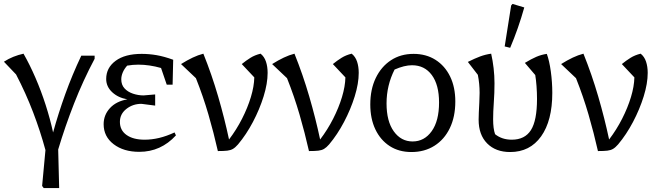

<svg xmlns="http://www.w3.org/2000/svg" viewBox="-31 -767 3359 980"><path d="M271 193H192L184 182L201 -1Q175 -97 138 -194Q101 -291 51 -387L-11 -452Q12 -467 37 -477Q62 -487 89 -493Q121 -437 150 -370Q179 -303 202 -231.5Q225 -160 240 -91Q267 -189 302.5 -287.5Q338 -386 384 -483H452V-467Q393 -356 347 -238.5Q301 -121 266 -4Z M680 8Q600 8 549 -31Q498 -70 498 -133Q498 -180 530 -215Q562 -250 619 -260Q572 -268 541.5 -296.5Q511 -325 511 -364Q511 -421 559 -456.5Q607 -492 692 -492Q730 -492 768 -485.5Q806 -479 853 -462L850 -335H820L791 -420Q731 -437 675 -437Q647 -437 618 -432Q603 -415 595.5 -397Q588 -379 588 -362Q588 -334 604.5 -316Q621 -298 647.5 -289Q674 -280 702 -280L761 -285V-228L691 -237Q647 -237 614 -211Q581 -185 581 -145Q581 -102 615 -78Q649 -54 707 -54Q744 -54 781.5 -63Q819 -72 860 -91L867 -76Q790 8 680 8Z M1081 4Q1060 -89 1033 -182Q1006 -275 969 -368L893 -440Q925 -460 952.5 -473Q980 -486 1007 -493Q1050 -386 1082.5 -274.5Q1115 -163 1138 -55Q1176 -105 1204.5 -161Q1233 -217 1249.5 -271.5Q1266 -326 1267 -372L1203 -440Q1225 -458 1247.5 -472Q1270 -486 1299 -493Q1318 -478 1326.5 -452.5Q1335 -427 1335 -395Q1335 -341 1314.5 -275Q1294 -209 1260 -144.5Q1226 -80 1184 -30Q1170 -14 1158 -7Q1146 0 1129 2Q1112 4 1081 4Z M1546 4Q1525 -89 1498 -182Q1471 -275 1434 -368L1358 -440Q1390 -460 1417.5 -473Q1445 -486 1472 -493Q1515 -386 1547.5 -274.5Q1580 -163 1603 -55Q1641 -105 1669.5 -161Q1698 -217 1714.5 -271.5Q1731 -326 1732 -372L1668 -440Q1690 -458 1712.5 -472Q1735 -486 1764 -493Q1783 -478 1791.5 -452.5Q1800 -427 1800 -395Q1800 -341 1779.5 -275Q1759 -209 1725 -144.5Q1691 -80 1649 -30Q1635 -14 1623 -7Q1611 0 1594 2Q1577 4 1546 4Z M2069 9Q2005 9 1958 -21.5Q1911 -52 1885 -106.5Q1859 -161 1859 -234Q1859 -311 1887 -369Q1915 -427 1964.5 -459.5Q2014 -492 2080 -492Q2144 -492 2192 -461.5Q2240 -431 2266.5 -376.5Q2293 -322 2293 -249Q2293 -171 2265 -113Q2237 -55 2186.5 -23Q2136 9 2069 9ZM2075 -45Q2135 -45 2172.5 -97.5Q2210 -150 2210 -244Q2210 -334 2173 -384Q2136 -434 2072 -434Q2033 -434 1983 -412Q1942 -331 1942 -239Q1942 -148 1979 -96.5Q2016 -45 2075 -45Z M2573 9Q2499 9 2455.5 -35Q2412 -79 2412 -156Q2412 -170 2413 -193.5Q2414 -217 2415.5 -244Q2417 -271 2417 -293Q2417 -340 2408 -385L2357 -451Q2393 -469 2420 -479Q2447 -489 2476 -493Q2484 -458 2488.5 -419Q2493 -380 2493 -342Q2493 -293 2489.5 -244.5Q2486 -196 2486 -158Q2486 -110 2496 -82Q2531 -54 2581 -54Q2648 -54 2679 -103Q2710 -152 2710 -262Q2710 -294 2707.5 -327.5Q2705 -361 2701 -384L2648 -446Q2681 -466 2706.5 -477Q2732 -488 2760 -492Q2773 -457 2780.5 -402Q2788 -347 2788 -293Q2788 -151 2731 -71Q2674 9 2573 9ZM2573 -523 2545 -530 2578 -739 2585 -747 2645 -729Q2615 -622 2573 -523Z M3021 4Q3000 -89 2973 -182Q2946 -275 2909 -368L2833 -440Q2865 -460 2892.5 -473Q2920 -486 2947 -493Q2990 -386 3022.5 -274.5Q3055 -163 3078 -55Q3116 -105 3144.5 -161Q3173 -217 3189.5 -271.5Q3206 -326 3207 -372L3143 -440Q3165 -458 3187.5 -472Q3210 -486 3239 -493Q3258 -478 3266.5 -452.5Q3275 -427 3275 -395Q3275 -341 3254.5 -275Q3234 -209 3200 -144.5Q3166 -80 3124 -30Q3110 -14 3098 -7Q3086 0 3069 2Q3052 4 3021 4Z"/></svg>

Font: Piazzolla
Style: Regular
Weight: 400
Designer: Juan Pablo del Peral
Foundry: Huerta Tipografica
Version: Version 1.330